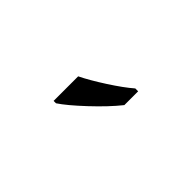

<svg xmlns="http://www.w3.org/2000/svg" viewBox="0 -976 580 580"><g transform="rotate(-45 290.0 -686.0)"><path d="M390.1 -606H331.1Q294.4 -635.3 250.7 -681.9Q207 -728.5 189 -755.9V-766.1H293.9Q309.6 -733.9 338.4 -689.2Q367.2 -644.5 390.1 -618.2Z"/></g></svg>

Font: Noto Sans Southeast Asian
Style: Regular
Weight: 400
Designer: Monotype Design Team
Foundry: Monotype Imaging Inc.
Version: Version 1.06 uh; ttfautohint (v1.4.1)